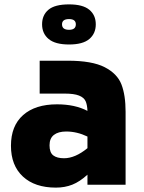

<svg xmlns="http://www.w3.org/2000/svg" viewBox="-20 -843 658 876"><path d="M30 0ZM553 -333V0H379V-46Q344 -14 310 -0.5Q276 13 235 13Q139 13 84.5 -37.5Q30 -88 30 -178Q30 -269 85.5 -318Q141 -367 240 -367Q322 -367 379 -337Q378 -365 370.5 -381.5Q363 -398 340.5 -407Q318 -416 275 -416H161V-566H290Q400 -566 457.5 -536.5Q515 -507 534 -458Q553 -409 553 -333ZM379 -167V-220Q331 -243 282 -243Q246 -243 226 -227.5Q206 -212 206 -180Q206 -147 223 -134Q240 -121 272 -121Q323 -121 379 -167ZM172 -732Q172 -774 201 -798.5Q230 -823 295 -823Q358 -823 387.5 -798.5Q417 -774 417 -732Q417 -690 387.5 -665Q358 -640 295 -640Q232 -640 202 -665Q172 -690 172 -732ZM326 -732Q326 -756 295 -756Q263 -756 263 -732Q263 -707 295 -707Q326 -707 326 -732Z"/></svg>

Font: Biryani Black
Style: Regular
Weight: 900
Designer: Dan Reynolds and Mathieu Reguer
Foundry: Dan Reynolds and Mathieu Reguer
Version: Version 1.004; ttfautohint (v1.1) -l 5 -r 5 -G 72 -x 0 -D la